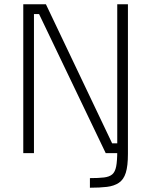

<svg xmlns="http://www.w3.org/2000/svg" viewBox="-20 -717 713 899"><path d="M401 162V117Q441 117 466.5 114Q492 111 505.5 99.5Q519 88 524 62Q529 36 529 -10V-45H579V4Q579 60 569 92Q559 124 536.5 139Q514 154 480.5 158Q447 162 401 162ZM89 0V-697H195L505 -46H529V-697H579V0H475L163 -651H139V0Z"/></svg>

Font: Cairo Play Light
Style: Regular
Weight: 300
Version: Version 3.119